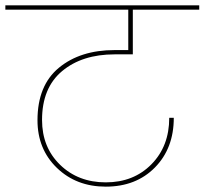

<svg xmlns="http://www.w3.org/2000/svg" viewBox="-55 -760 764 717"><path d="M-35 -724V-740H689V-724H441V-557H373Q252 -557 177 -494.5Q102 -432 102 -312Q102 -210 169.5 -144.5Q237 -79 340 -79Q444 -79 510.5 -146.5Q577 -214 577 -320H594Q594 -206 523.5 -134.5Q453 -63 340 -63Q230 -63 157.5 -133Q85 -203 85 -311Q85 -441 165 -507Q245 -573 373 -573H424V-724Z"/></svg>

Font: SVN-Poppins Thin
Style: Regular
Weight: 100
Designer: Ninad Kale (Devanagari), Jonny Pinhorn (Latin)
Foundry: Indian Type Foundry
Version: Version 3.002 2017